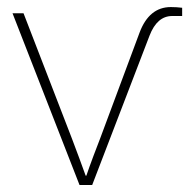

<svg xmlns="http://www.w3.org/2000/svg" viewBox="-20 -526 538 546"><path d="M15.6 -488.3H46.9L184.6 -131.8Q206.1 -75.2 223.6 -26.4H225.6Q232.4 -46.9 246.1 -83.5Q259.8 -120.1 264.6 -131.8L377 -433.6Q404.3 -505.9 465.8 -505.9Q482.4 -505.9 498 -503.9V-480.5H469.7Q426.8 -480.5 405.3 -424.8L242.2 0H206.1Z"/></svg>

Font: Gothic A1 Thin
Style: Regular
Weight: 250
Designer: HanYang I&C Co.,Ltd.
Foundry: HanYang I&C Co.,Ltd.
Version: Version 2.50